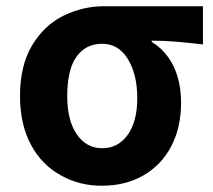

<svg xmlns="http://www.w3.org/2000/svg" viewBox="-20 -580 682 614"><path d="M175 -19Q113 -53 78.5 -118Q44 -183 44 -273Q44 -371 83 -435.5Q122 -500 183.5 -530Q245 -560 312 -560H629V-438Q586 -443 545.5 -446.5Q505 -450 465 -450V-446Q510 -419 534.5 -369Q559 -319 559 -251Q559 -172 527.5 -112Q496 -52 438.5 -19Q381 14 305 14Q234 14 175 -19ZM419 -266Q419 -342 389 -391Q359 -440 307 -440Q254 -440 224.5 -398.5Q195 -357 195 -273Q195 -195 225.5 -150.5Q256 -106 307 -106Q358 -106 388.5 -149Q419 -192 419 -266Z"/></svg>

Font: Merged Yaku Han JP
Style: Bold
Weight: 700
Designer: Ryoko NISHIZUKA 西塚涼子 (kana, bopomofo & ideographs); Paul D. Hunt (Latin, Greek & Cyrillic); Sandoll Communications 산돌커뮤니
Foundry: Adobe
Version: Version 2.004